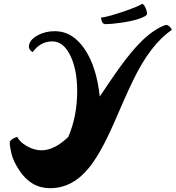

<svg xmlns="http://www.w3.org/2000/svg" viewBox="-20 -924 916 1002"><path d="M30.8 0ZM150.9 -652.3Q124.5 -666.5 132.8 -693.8Q140.6 -719.7 175.8 -739.3Q215.8 -761.2 265.1 -761.2Q314.5 -761.2 353.8 -736.3Q393.1 -711.4 422.9 -666Q484.4 -573.7 500.5 -420.4Q526.9 -459 553.5 -498.5Q580.1 -538.1 607.4 -575.7Q634.8 -613.3 662.8 -647.5Q690.9 -681.6 719.7 -710Q782.7 -771 841.8 -793Q844.2 -793.9 846.9 -793.9Q849.6 -793.9 853.5 -792.7Q857.4 -791.5 862.3 -787.6Q873.5 -778.8 876.5 -767.6Q765.1 -692.9 673.8 -502.9Q647.5 -448.2 623 -392.3Q598.6 -336.4 574.5 -281.2Q550.3 -226.1 524.7 -176Q499 -126 470.2 -83.3Q441.4 -40.5 407.2 -8.8Q334.5 58.1 241.7 58.1Q141.6 58.1 80.6 -35.2Q47.9 -85 39.3 -124.3Q30.8 -163.6 30.8 -174.8Q30.8 -186 34.9 -190.4Q39.1 -194.8 44.9 -198.7Q55.2 -205.6 69.8 -209.5Q83 -182.6 119.1 -162.1Q157.7 -139.6 196.3 -139.6Q263.7 -139.6 336.4 -209.5Q382.8 -317.4 382.8 -447.8Q382.8 -551.3 352.5 -622.1Q315.4 -708 253.2 -708Q190.9 -708 150.9 -652.3ZM530.3 -797.9Q510.3 -797.9 507.3 -832.5Q543.5 -834.5 656.7 -875Q701.2 -891.1 723.1 -904.3Q736.8 -897 745.1 -867.2Q747.6 -859.4 747.6 -852.5Q747.6 -845.7 735.1 -838.6Q722.7 -831.5 703.1 -825.2Q683.6 -818.8 659.2 -813.7Q634.8 -808.6 610.4 -805.2Q558.6 -797.9 530.3 -797.9Z"/></svg>

Font: Molle
Style: Regular
Weight: 400
Italic angle: -22°
Designer: Elena Albertoni
Foundry: Elena Albertoni
Version: Version 1.001; ttfautohint (v0.92) -l 12 -r 12 -G 200 -x 10 